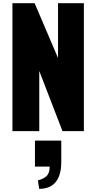

<svg xmlns="http://www.w3.org/2000/svg" viewBox="-20 -830 610 1215"><path d="M228 365.2 219.7 311Q252.9 303.7 273.7 284.9Q294.4 266.1 294.4 224.1H201.2V59.6H367.7V198.2Q367.2 279.3 332.3 322Q297.4 364.7 228 365.2ZM58.6 0V-809.6H199.2L347.2 -462.9V-809.6H510.7V0H375.5L228.5 -380.9V0Z"/></svg>

Font: Oswald
Style: Heavy
Weight: 800
Designer: Vernon Adams
Foundry: Vernon Adams
Version: 3.0; ttfautohint (v0.95) -l 8 -r 50 -G 200 -x 0 -w "G" -W -c